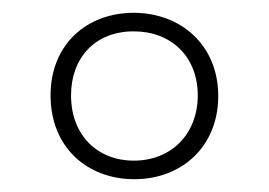

<svg xmlns="http://www.w3.org/2000/svg" viewBox="-20 -836 420 300"><path d="M190 -556C264 -556 321 -607 321 -686C321 -766 262 -816 189 -816C116 -816 59 -767 59 -687C59 -606 116 -556 190 -556ZM189 -585C132 -585 91 -625 91 -687C91 -745 128 -787 189 -787C248 -787 289 -747 289 -687C289 -627 248 -585 189 -585Z"/></svg>

Font: Noto Sans Kannada UI Condensed ExtraLight
Style: Regular
Weight: 200
Width: 3
Designer: Jelle Bosma - Monotype Design Team
Foundry: Monotype Imaging Inc.
Version: Version 2.005